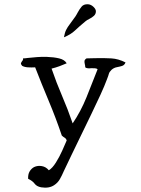

<svg xmlns="http://www.w3.org/2000/svg" viewBox="-20 -718 660 901"><path d="M569 -425Q564 -412 552.5 -408.5Q541 -405 527.5 -402.5Q514 -400 503 -390Q493 -380 491 -372Q489 -364 482 -346Q471 -316 451.5 -273.5Q432 -231 408.5 -182.5Q385 -134 361 -84.5Q337 -35 315.5 9.5Q294 54 279 86Q271 105 261 122.5Q251 140 234 151Q210 167 173 161Q152 157 142.5 144Q133 131 112 121Q111 100 119 86.5Q127 73 140 66Q157 58 176.5 61.5Q196 65 209 81Q226 71 242.5 44.5Q259 18 272 -11Q285 -40 293 -59Q290 -68 283 -72Q276 -76 270 -82Q242 -165 209 -243.5Q176 -322 145 -402Q127 -401 111 -402Q95 -403 84 -409Q77 -417 78.5 -421.5Q80 -426 83 -430Q85 -432 87 -435.5Q89 -439 88 -444Q93 -444 98.5 -444.5Q104 -445 110 -446Q129 -448 153 -450Q177 -452 201 -451Q232 -450 257.5 -444Q283 -438 293 -421Q277 -414 259.5 -407.5Q242 -401 222 -396Q245 -329 271.5 -267.5Q298 -206 321 -139Q359 -195 385.5 -260.5Q412 -326 438 -393Q434 -397 426 -397.5Q418 -398 409 -398Q401 -397 393 -397.5Q385 -398 380 -402Q380 -406 379.5 -409.5Q379 -413 378 -417Q376 -425 376.5 -431.5Q377 -438 386 -444Q397 -444 406.5 -444.5Q416 -445 426 -445Q469 -446 502.5 -444Q536 -442 569 -425ZM280 -543Q284 -565 290.5 -578Q297 -591 307.5 -604.5Q318 -618 334 -641Q337 -645 339.5 -650Q342 -655 345 -660Q353 -675 363 -687Q373 -699 393 -698Q407 -697 418.5 -686Q430 -675 430 -665Q430 -652 420.5 -643.5Q411 -635 399.5 -629.5Q388 -624 381 -618Q351 -593 331.5 -574.5Q312 -556 280 -543Z"/></svg>

Font: Yuji Syuku
Style: Regular
Weight: 400
Designer: Kataoka Yuji
Foundry: Kinuta Font Factory
Version: Version 3.002